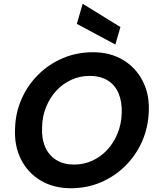

<svg xmlns="http://www.w3.org/2000/svg" viewBox="-20 -990 837 1022"><path d="M357 12Q266 12 197.5 -28.5Q129 -69 92.5 -140.5Q56 -212 60 -303Q62 -389 95 -463.5Q128 -538 185 -594Q242 -650 316 -681Q390 -712 475 -712Q566 -712 634 -671.5Q702 -631 739 -560Q776 -489 772 -397Q769 -311 736 -236.5Q703 -162 646 -106Q589 -50 515.5 -19Q442 12 357 12ZM374 -114Q426 -114 471 -134.5Q516 -155 550.5 -192Q585 -229 605.5 -279Q626 -329 628 -388Q630 -448 611.5 -492.5Q593 -537 554 -561.5Q515 -586 457 -586Q406 -586 360.5 -565.5Q315 -545 280.5 -508Q246 -471 225.5 -421Q205 -371 204 -313Q201 -252 220.5 -207.5Q240 -163 279.5 -138.5Q319 -114 374 -114ZM594 -753 389 -863 420 -970 621 -846Z"/></svg>

Font: DM Sans 16pt ExtraBold
Style: Italic
Weight: 800
Italic angle: -10°
Version: Version 4.004;gftools[0.9.30]